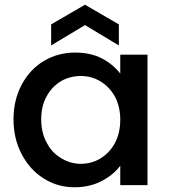

<svg xmlns="http://www.w3.org/2000/svg" viewBox="-20 -782 718 811"><path d="M37 -278C37 -278 37 -278 37 -278C37 -223 49 -173 72 -130C95 -86 126 -52 165 -28C204 -3 248 9 295 9C295 9 295 9 295 9C338 9 376 0 409 -17C442 -34 469 -56 488 -82C488 -82 488 0 488 0C488 0 603 0 603 0C603 0 603 -551 603 -551C603 -551 488 -551 488 -551C488 -551 488 -471 488 -471C488 -471 488 -471 488 -471C469 -496 443 -518 411 -535C378 -552 340 -560 297 -560C297 -560 297 -560 297 -560C249 -560 205 -548 166 -525C126 -501 95 -468 72 -425C49 -382 37 -333 37 -278ZM488 -276C488 -276 488 -276 488 -276C488 -238 480 -205 465 -177C449 -148 428 -127 403 -112C378 -97 350 -90 321 -90C321 -90 321 -90 321 -90C292 -90 265 -98 240 -113C214 -128 193 -149 178 -178C162 -207 154 -240 154 -278C154 -278 154 -278 154 -278C154 -316 162 -349 178 -377C193 -404 214 -425 239 -440C264 -454 292 -461 321 -461C321 -461 321 -461 321 -461C350 -461 378 -454 403 -439C428 -424 449 -403 465 -375C480 -347 488 -314 488 -276ZM482 -590C482 -590 482 -679 482 -679C482 -679 339 -762 339 -762C339 -762 196 -679 196 -679C196 -679 196 -590 196 -590C196 -590 339 -676 339 -676C339 -676 482 -590 482 -590Z"/></svg>

Font: Girnar Poppins
Style: Medium
Weight: 500
Designer: Ninad Kale (Devanagari), Jonny Pinhorn (Latin)
Foundry: Indian Type Foundry
Version: ""